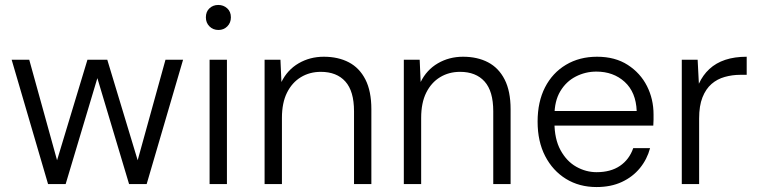

<svg xmlns="http://www.w3.org/2000/svg" viewBox="-20 -743 3060 775"><path d="M174 0 27 -502H98L217 -72H203L333 -502H413L543 -72H529L648 -502H719L572 0H501L366 -451H380L245 0Z M826 0V-502H896V0ZM862 -622Q840 -622 825.5 -636.5Q811 -651 811 -673Q811 -696 825.5 -709.5Q840 -723 861 -723Q882 -723 897 -709.5Q912 -696 912 -673Q912 -651 897.5 -636.5Q883 -622 862 -622Z M1048 0V-502H1112L1116 -412Q1140 -461 1185.5 -487.5Q1231 -514 1287 -514Q1345 -514 1388 -491.5Q1431 -469 1455 -422Q1479 -375 1479 -302V0H1409V-294Q1409 -375 1374 -414Q1339 -453 1275 -453Q1230 -453 1194.5 -431.5Q1159 -410 1138.5 -369Q1118 -328 1118 -267V0Z M1610 0V-502H1674L1678 -412Q1702 -461 1747.5 -487.5Q1793 -514 1849 -514Q1907 -514 1950 -491.5Q1993 -469 2017 -422Q2041 -375 2041 -302V0H1971V-294Q1971 -375 1936 -414Q1901 -453 1837 -453Q1792 -453 1756.5 -431.5Q1721 -410 1700.5 -369Q1680 -328 1680 -267V0Z M2388 12Q2318 12 2264.5 -21Q2211 -54 2180.5 -113Q2150 -172 2150 -252Q2150 -332 2180 -390.5Q2210 -449 2264.5 -481.5Q2319 -514 2390 -514Q2463 -514 2514 -481Q2565 -448 2591.5 -395.5Q2618 -343 2618 -281Q2618 -271 2618 -260Q2618 -249 2617 -236H2203V-295H2550Q2547 -371 2501.5 -412.5Q2456 -454 2387 -454Q2343 -454 2304 -434Q2265 -414 2241.5 -374.5Q2218 -335 2218 -276V-249Q2218 -182 2242.5 -137Q2267 -92 2306 -70Q2345 -48 2388 -48Q2445 -48 2482.5 -73.5Q2520 -99 2536 -145H2604Q2592 -100 2563 -64.5Q2534 -29 2490 -8.5Q2446 12 2388 12Z M2732 0V-502H2796L2801 -405Q2817 -440 2843.5 -464.5Q2870 -489 2907.5 -501.5Q2945 -514 2994 -514V-441H2968Q2936 -441 2905.5 -432.5Q2875 -424 2852 -404Q2829 -384 2815.5 -350Q2802 -316 2802 -265V0Z"/></svg>

Font: DM Sans 16pt Light
Style: Regular
Weight: 300
Version: Version 4.004;gftools[0.9.30]